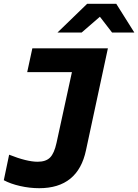

<svg xmlns="http://www.w3.org/2000/svg" viewBox="-41 -770 726 1009"><path d="M165 219Q115 219 64.5 207.5Q14 196 -21 177L7 43Q100 80 157 80Q200 80 222 58Q244 36 256 -19L337 -391H102L129 -516H526L411 19Q369 219 165 219ZM261 -599 417 -750H570L665 -599H548L484 -682L388 -599Z"/></svg>

Font: Red Hat Mono
Style: Bold Italic
Weight: 700
Italic angle: -12°
Monospace: yes
Designer: Pentagram, MCKL
Foundry: Pentagram, MCKL
Version: Version 1.023; ttfautohint (v1.8.3)